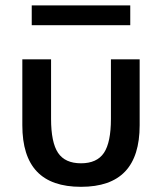

<svg xmlns="http://www.w3.org/2000/svg" viewBox="-20 -689 610 723"><path d="M64.1 -217.3V-465.5H172.3V-241.4Q172.3 -152.7 198.6 -113.4Q225 -74.1 285 -74.1Q345 -74.1 371.4 -113.4Q397.7 -152.7 397.7 -241.4V-465.5H505.9V-217.3Q505.9 -100.9 451.1 -43.2Q396.4 14.5 285 14.5Q173.6 14.5 118.9 -43.2Q64.1 -100.9 64.1 -217.3ZM99.5 -668.6H470.5V-594.1H99.5Z"/></svg>

Font: Spartan MB SemBd
Style: Regular
Weight: 600
Designer: Matt Bailey, Mirko Velimirovic
Foundry: Matt Bailey
Version: Version 1.005